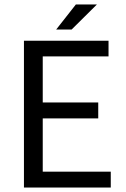

<svg xmlns="http://www.w3.org/2000/svg" viewBox="-20 -838 562 858"><path d="M87 0V-656H465V-586H171V-380H419V-309H171V-71H475V0ZM231 -706 319 -818H413L300 -706Z"/></svg>

Font: RibengUni
Style: Regular
Weight: 400
Designer: (1) Dr. Andrew Glass (Senior Program Manager at Microsoft Corporation)
(2) Bivuti Chakma (Chakma Font Designer & Keyboar
Foundry: Bivuti Chakma
Version: Version 2.2022; Updated on: 03 June 2022; Friday